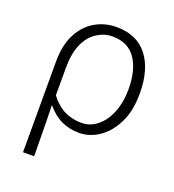

<svg xmlns="http://www.w3.org/2000/svg" viewBox="-135 -652 868 957"><g transform="rotate(20 299.0 -174.0)"><path d="M126 -429Q156 -487 207.5 -517Q259 -547 321 -547Q429 -547 485.5 -474.5Q542 -402 542 -275Q542 -183 511 -120Q480 -56 430 -21.5Q380 13 323 13Q273 13 230.5 -6.5Q188 -26 150 -71L152 23L154 199H95V-281Q95 -371 126 -429ZM482 -274Q482 -378 441 -437Q400 -496 318 -496Q275 -496 237 -472Q197 -447 174.5 -396.5Q152 -346 152 -271V-123Q191 -74 231.5 -56Q272 -38 318 -38Q364 -38 401.5 -68.5Q439 -99 460.5 -153Q482 -207 482 -274Z"/></g></svg>

Font: Merged Yaku Han JP Light
Style: Regular
Weight: 300
Designer: Ryoko NISHIZUKA 西塚涼子 (kana, bopomofo & ideographs); Paul D. Hunt (Latin, Greek & Cyrillic); Sandoll Communications 산돌커뮤니
Foundry: Adobe
Version: Version 2.004